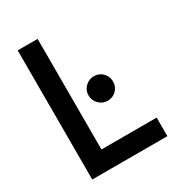

<svg xmlns="http://www.w3.org/2000/svg" viewBox="-183 -865 900 985"><g transform="rotate(-30 267.5 -372.5)"><path d="M73 -755H191V-100H518V10H73ZM345 -445Q375 -445 396 -424Q417 -403 417 -373Q417 -342 396 -321Q375 -300 345 -300Q315 -300 293.5 -321.5Q272 -343 272 -373Q272 -403 293.5 -424Q315 -445 345 -445Z"/></g></svg>

Font: BLUETTI 2.0 Medium
Style: Italic
Weight: 500
Designer: Stijn de Vries
Foundry: tokotype
Version: Version 2.005;October 31, 2023;FontCreator 14.0.0.2814 64-bi